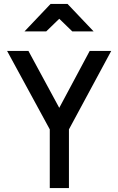

<svg xmlns="http://www.w3.org/2000/svg" viewBox="-20 -952 599 972"><path d="M329 -297 543 -694H434L280 -406L124 -694H16L232 -297V0H329ZM104 -793H214L280 -857L346 -793H454L322 -932H236Z"/></svg>

Font: TitilliumText22L
Style: 600 wt
Weight: 600
Designer: Campivisivi
Foundry: Campivisivi
Version: 1.000